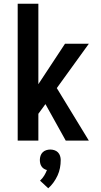

<svg xmlns="http://www.w3.org/2000/svg" viewBox="-20 -755 540 1031"><path d="M75 0V-735H186V-303L329 -520H457L285 -282L457 0H333L224 -196L186 -144V0ZM239 256 195 215Q208 203 217 188.5Q226 174 232 158Q223 156 215.5 151Q208 146 203 138.5Q198 131 196 122Q194 113 194 104Q194 93 197.5 82Q201 71 209 63Q217 55 228 51.5Q239 48 250 48Q261 48 272 51.5Q283 55 291 63Q299 71 302.5 82Q306 93 306 104Q306 126 302 147Q298 168 289 187.5Q280 207 267.5 224.5Q255 242 239 256Z"/></svg>

Font: Iosevka Fixed
Style: Bold
Weight: 700
Monospace: yes
Designer: Belleve Invis
Foundry: Belleve Invis
Version: Version 32.3.0